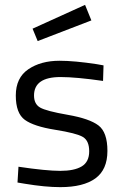

<svg xmlns="http://www.w3.org/2000/svg" viewBox="-20 -760 505 790"><path d="M229 -443Q120 -443 120 -367Q120 -332 145 -317.5Q170 -303 259 -287.5Q348 -272 385 -244Q422 -216 422 -139Q422 -62 372.5 -26Q323 10 228 10Q166 10 82 -4L52 -9L56 -74Q170 -57 228 -57Q286 -57 316.5 -75.5Q347 -94 347 -137.5Q347 -181 321 -196.5Q295 -212 207 -226Q119 -240 82 -267Q45 -294 45 -367Q45 -440 96.5 -475Q148 -510 225 -510Q286 -510 378 -496L406 -491L404 -427Q293 -443 229 -443ZM114 -642 330 -740 356 -676 135 -591Z"/></svg>

Font: Titillium Web[RUS by Daymarius]
Style: Regular
Weight: 400
Designer: Cyrillization by Daymarius
Foundry: Cyrillization by Daymarius
Version: Version 1.002 September 11, 2018